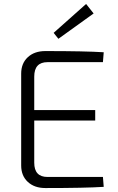

<svg xmlns="http://www.w3.org/2000/svg" viewBox="-20 -949 597 970"><path d="M275 -753 251 -783 415 -929 453 -881ZM500 -55 504 -5Q410 1 209 1Q154 1 120.5 -30Q87 -61 87 -113V-577Q87 -629 120.5 -660Q154 -691 209 -691Q410 -691 504 -685L500 -635H220Q153 -635 153 -562V-393H461V-340H153V-127Q153 -55 220 -55Z"/></svg>

Font: Exo 2.0 Light
Style: Regular
Weight: 300
Designer: Natanael Gama
Version: Version 1.001;PS 001.001;hotconv 1.0.70;makeotf.lib2.5.58329